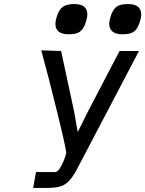

<svg xmlns="http://www.w3.org/2000/svg" viewBox="-20 -822 718 949"><path d="M158 28.5H252.5Q263 28.5 274.5 11.8Q286 -5 295 -27.8Q304 -50.5 307 -65Q309 -78.5 265.2 -257.5Q221.5 -436.5 184 -573L282 -570L346 -272L363.5 -172.5H366L415 -271.5L571 -570H667L359 17Q338 56 318.5 75Q299 94 274.5 100.5Q250 107 208 107H144ZM254 -703.5Q254 -720.5 261.5 -742Q272.5 -776.5 292 -789.2Q311.5 -802 347.5 -802Q379.5 -802 395.5 -789Q411.5 -776 411.5 -751Q411.5 -734 404 -711.5Q393 -677.5 374.5 -665Q356 -652.5 319.5 -652.5Q287.5 -652.5 270.8 -665.2Q254 -678 254 -703.5ZM520 -704Q520 -719.5 527 -741.5Q535 -766 546 -779Q557 -792 572.8 -797Q588.5 -802 613.5 -802Q644.5 -802 661.2 -789.2Q678 -776.5 678 -751Q678 -734.5 670.5 -712Q662.5 -688.5 652.2 -675.8Q642 -663 626.2 -657.8Q610.5 -652.5 585.5 -652.5Q553 -652.5 536.5 -665.8Q520 -679 520 -704Z"/></svg>

Font: JuliaMono Medium
Style: Italic
Weight: 500
Italic angle: -9°
Monospace: yes
Designer: cormullion
Foundry: corm
Version: Version 0.054; ttfautohint (v1.8.4)